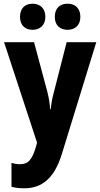

<svg xmlns="http://www.w3.org/2000/svg" viewBox="-20 -870 542 1037"><path d="M88 -779C88 -733 116 -709 156 -709C196 -709 225 -734 225 -779C225 -825 196 -850 156 -850C116 -850 88 -826 88 -779ZM276 -779C276 -734 303 -709 345 -709C386 -709 414 -734 414 -779C414 -825 386 -850 345 -850C304 -850 276 -826 276 -779ZM2 -642 180 -100 175 -80C154 -9 134 17 88 17C72 17 56 14 42 10V139C62 144 84 147 111 147C205 147 273 95 314 -38L500 -642H340L271 -372C261 -336 257 -309 254 -280H251C249 -309 244 -342 236 -373L164 -642Z"/></svg>

Font: Noto Sans Kannada UI Condensed ExtraBold
Style: Regular
Weight: 800
Width: 3
Designer: Jelle Bosma - Monotype Design Team
Foundry: Monotype Imaging Inc.
Version: Version 2.005